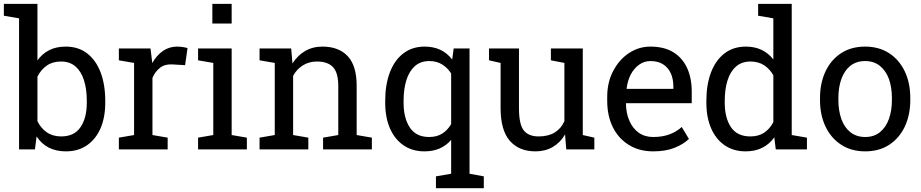

<svg xmlns="http://www.w3.org/2000/svg" viewBox="-28 -782 4823 1005"><path d="M316.9 10.3Q214.8 10.3 163.6 -67.9L154.8 0H71.8V-686L-7.8 -699.7V-761.7H168V-465.8Q192.9 -501 229.7 -519.5Q266.6 -538.1 315.9 -538.1Q381.8 -538.1 427.7 -502.9Q474.1 -467.3 498.5 -403.3Q522.9 -339.4 522.9 -254.4V-244.1Q522.9 -168.5 498.5 -110.8Q473.6 -53.7 427.5 -21.7Q381.3 10.3 316.9 10.3ZM292.5 -67.9Q360.4 -67.9 393.3 -116.2Q426.3 -164.6 426.3 -244.1V-254.4Q426.3 -315.9 411.6 -361.8Q397 -408.2 367.2 -434.1Q337.4 -460 291.5 -460Q247.1 -460 216.6 -438.5Q186 -417 168 -380.9V-147.5Q186 -110.8 217 -89.4Q248 -67.9 292.5 -67.9Z M770 -374.5V-75.2L849.6 -61.5V0H594.2V-61.5L673.8 -75.2V-452.6L594.2 -466.3V-528.3H759.8L768.1 -460.9L769 -451.7Q791.5 -492.2 824.5 -515.1Q857.4 -538.1 899.9 -538.1Q915 -538.1 930.9 -535.4Q946.8 -532.7 953.6 -530.3L940.9 -440.9L874 -444.8Q835.9 -447.3 810.1 -427.5Q784.2 -407.7 770 -374.5Z M1083.5 -658.7V-761.7H1184.6V-658.7ZM1088.4 -75.2V-452.6L1008.8 -466.3V-528.3H1184.6V-75.2L1264.2 -61.5V0H1008.8V-61.5Z M1506.3 -385.3V-75.2L1585.9 -61.5V0H1330.6V-61.5L1410.2 -75.2V-452.6L1330.6 -466.3V-528.3H1496.1L1502.9 -449.7Q1529.3 -491.7 1569.1 -514.9Q1608.9 -538.1 1659.7 -538.1Q1745.1 -538.1 1792 -488Q1838.9 -438 1838.9 -333.5V-75.2L1918.5 -61.5V0H1663.1V-61.5L1742.7 -75.2V-331.5Q1742.7 -401.4 1715.1 -430.7Q1687.5 -460 1630.9 -460Q1589.4 -460 1557.4 -439.9Q1525.4 -419.9 1506.3 -385.3Z M2346.7 -528.3H2429.7V127.4L2504.4 141.1V203.1H2253.9V141.1L2333.5 127.4V-49.8Q2282.2 10.3 2193.8 10.3Q2129.9 10.3 2083.5 -22Q2037.6 -53.7 2012.9 -110.8Q1988.3 -168 1988.3 -244.1V-254.4Q1988.3 -338.9 2012.7 -403.3Q2037.1 -467.3 2083.5 -502.7Q2129.9 -538.1 2194.8 -538.1Q2287.6 -538.1 2338.9 -470.2ZM2218.3 -64.9Q2258.3 -64.9 2286.4 -82.5Q2314.5 -100.1 2333.5 -132.3V-397.5Q2314.5 -427.2 2286.1 -444.8Q2257.8 -462.4 2219.2 -462.4Q2173.8 -462.4 2143.6 -436Q2113.8 -409.2 2099.1 -362.3Q2084.5 -315.4 2084.5 -254.4V-244.1Q2084.5 -164.1 2117.2 -114.5Q2149.9 -64.9 2218.3 -64.9Z M2774.9 10.3Q2689 10.3 2640.6 -44.9Q2592.3 -100.1 2592.3 -216.8V-452.6L2531.7 -466.3V-528.3H2688.5V-215.8Q2688.5 -131.3 2713.4 -99.6Q2738.3 -67.9 2791 -67.9Q2842.3 -67.9 2875.7 -88.6Q2909.2 -109.4 2926.3 -147.5V-452.6L2855.5 -466.3V-528.3H3022.5V-75.2L3083 -61.5V0H2936L2929.7 -78.1Q2904.8 -35.6 2865.5 -12.7Q2826.2 10.3 2774.9 10.3Z M3391.1 10.3Q3317.9 10.3 3263.7 -23.4Q3209.5 -56.6 3179.9 -116.2Q3150.4 -175.8 3150.4 -253.9V-275.4Q3150.4 -351.1 3181.6 -410.2Q3212.4 -469.7 3263.9 -503.9Q3315.4 -538.1 3376.5 -538.1Q3447.8 -538.1 3496.1 -508.8Q3543.9 -479.5 3568.4 -426.5Q3592.8 -373.5 3592.8 -301.8V-241.7H3250L3248.5 -239.3Q3249 -189.5 3266.6 -149.4Q3283.7 -109.9 3315.2 -87.4Q3346.7 -64.9 3391.1 -64.9Q3439.9 -64.9 3476.8 -78.9Q3513.7 -92.8 3540.5 -117.2L3578.1 -54.7Q3549.8 -27.3 3503.2 -8.5Q3456.5 10.3 3391.1 10.3ZM3252 -319.3 3252.9 -316.9H3496.6V-329.6Q3496.6 -368.2 3483.4 -397.9Q3469.7 -428.2 3443.1 -445.3Q3416.5 -462.4 3376.5 -462.4Q3344.7 -462.4 3317.9 -443.8Q3263.2 -404.3 3252 -319.3Z M3875 10.3Q3811 10.3 3764.6 -22Q3718.8 -53.7 3694.1 -110.8Q3669.4 -168 3669.4 -244.1V-254.4Q3669.4 -338.9 3693.8 -403.3Q3718.3 -467.3 3764.6 -502.7Q3811 -538.1 3876 -538.1Q3922.9 -538.1 3958.7 -520.8Q3994.6 -503.4 4020 -470.7V-686L3940.4 -699.7V-761.7H4116.2V-75.2L4195.8 -61.5V0H4032.7L4024.9 -63Q3972.2 10.3 3875 10.3ZM3899.4 -67.9Q3942.4 -67.9 3971.7 -87.4Q4001 -106.9 4020 -142.6V-387.7Q4001.5 -420.9 3971.7 -440.4Q3941.9 -460 3900.4 -460Q3855 -460 3824.7 -434.1Q3794.9 -407.7 3780.3 -361.6Q3765.6 -315.4 3765.6 -254.4V-244.1Q3765.6 -164.6 3798.3 -116.2Q3831.1 -67.9 3899.4 -67.9Z M4501 10.3Q4428.2 10.3 4375 -24.4Q4321.8 -59.1 4293 -119.6Q4264.2 -180.2 4264.2 -258.3V-269Q4264.2 -346.7 4293 -408.2Q4321.8 -469.2 4374.8 -503.7Q4427.7 -538.1 4500 -538.1Q4572.8 -538.1 4626.5 -503.4Q4679.2 -468.8 4708 -408.2Q4736.8 -347.7 4736.8 -269V-258.3Q4736.8 -180.7 4708 -119.1Q4679.2 -58.6 4626.5 -24.2Q4573.7 10.3 4501 10.3ZM4501 -64.9Q4546.9 -64.9 4578.1 -90.3Q4608.9 -115.2 4624.8 -158.9Q4640.6 -202.6 4640.6 -258.3V-269Q4640.6 -324.2 4625 -368.7Q4608.9 -412.1 4577.6 -437.3Q4546.4 -462.4 4500 -462.4Q4454.6 -462.4 4422.9 -437.5Q4391.6 -412.1 4376 -368.4Q4360.4 -324.7 4360.4 -269V-258.3Q4360.4 -203.1 4376 -159.2Q4391.6 -115.2 4423.1 -90.1Q4454.6 -64.9 4501 -64.9Z"/></svg>

Font: Battambang
Style: Regular
Weight: 400
Designer: Danh Hong
Version: Version 8.002; ttfautohint (v1.8.3)